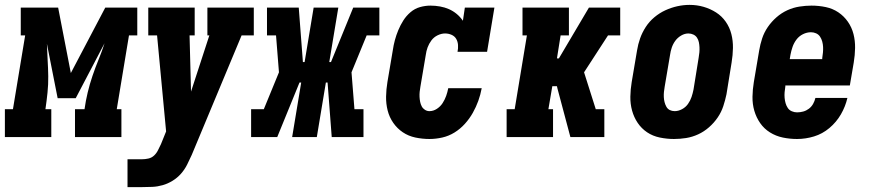

<svg xmlns="http://www.w3.org/2000/svg" viewBox="-53 -561 3573 786"><path d="M-33 0V-114H0L50 -416H32V-530H185L237 -262L378 -530H509V-416H475L425 -114H444V0H254V-114H293Q298 -149 306 -182.5Q314 -216 325.5 -250Q337 -284 350.5 -317Q364 -350 375 -384L257 -159H183L139 -382Q140 -349 142 -315.5Q144 -282 144.5 -249Q145 -216 141.5 -182Q138 -148 133 -114H157V0Z M469 205V91H528Q541 91 554.5 88Q568 85 578 75.5Q588 66 594 53.5Q600 41 606 29L627 -23L590 -416H554V-530H744V-416H723L729 -186L804 -416H796V-530H986V-416H936L732 73Q723 93 713 113Q703 133 688 150Q673 167 653.5 179Q634 191 613 197Q592 203 571 204Q550 205 528 205Z M975 0V-114H1027L1089 -265L1077 -416H1040V-530H1170L1187 -307H1194L1231 -530H1332L1295 -307H1302L1393 -530H1500V-416H1448L1386 -265L1398 -114H1435V0H1305L1288 -223H1281L1244 0H1143L1180 -223H1173L1082 0Z M1705 8Q1676 8 1647.5 2Q1619 -4 1596 -19.5Q1573 -35 1557 -58Q1541 -81 1534 -108.5Q1527 -136 1527.5 -165.5Q1528 -195 1533 -225L1555 -355Q1558 -376 1563.5 -396.5Q1569 -417 1577.5 -437.5Q1586 -458 1598 -477Q1610 -496 1627.5 -511Q1645 -526 1666.5 -532Q1688 -538 1709 -538Q1729 -538 1748.5 -534.5Q1768 -531 1785 -523.5Q1802 -516 1816.5 -504Q1831 -492 1842 -476L1850 -530H1971L1941 -349H1820Q1823 -363 1822 -377Q1821 -391 1814.5 -402Q1808 -413 1795.5 -418.5Q1783 -424 1769 -424Q1754 -424 1738.5 -416.5Q1723 -409 1713 -395.5Q1703 -382 1697.5 -367Q1692 -352 1690 -336L1668 -206Q1666 -195 1665 -185Q1664 -175 1664.5 -164.5Q1665 -154 1667 -144Q1669 -134 1673.5 -125.5Q1678 -117 1686.5 -111.5Q1695 -106 1705 -106Q1721 -106 1735.5 -115.5Q1750 -125 1759 -139Q1768 -153 1773.5 -168.5Q1779 -184 1782 -200H1919Q1914 -173 1905 -148Q1896 -123 1882.5 -99Q1869 -75 1850 -54Q1831 -33 1807.5 -18.5Q1784 -4 1757.5 2Q1731 8 1705 8Z M2384 0 2397 -79Q2394 -88 2391 -96.5Q2388 -105 2386 -114H2421V0ZM2021 0V-114H2054L2104 -416H2086V-530H2276V-416H2242L2227 -322H2235L2358 -530H2471L2458 -451L2471 -530H2486V-416H2436L2338 -265L2397 -79L2384 0H2282L2229 -199L2227 -208H2208L2192 -114H2211V0Z M2706 8Q2677 8 2648 2Q2619 -4 2596 -19.5Q2573 -35 2557.5 -58Q2542 -81 2534.5 -108.5Q2527 -136 2527.5 -165.5Q2528 -195 2533 -225L2555 -355Q2559 -380 2567.5 -404Q2576 -428 2590.5 -450.5Q2605 -473 2626 -490.5Q2647 -508 2671 -519Q2695 -530 2720 -535.5Q2745 -541 2770 -541Q2800 -541 2827.5 -533Q2855 -525 2878.5 -510Q2902 -495 2918 -472Q2934 -449 2941 -421.5Q2948 -394 2947.5 -364.5Q2947 -335 2942 -305L2921 -175Q2916 -151 2908 -126.5Q2900 -102 2885 -80Q2870 -58 2849.5 -40Q2829 -22 2805 -11Q2781 0 2756 4Q2731 8 2706 8ZM2709 -106Q2724 -106 2739 -114Q2754 -122 2763.5 -135.5Q2773 -149 2778 -164Q2783 -179 2786 -194L2807 -324Q2809 -335 2810 -346Q2811 -357 2810.5 -367.5Q2810 -378 2808 -388Q2806 -398 2800.5 -406.5Q2795 -415 2785.5 -419.5Q2776 -424 2765 -424Q2750 -424 2735.5 -415.5Q2721 -407 2711.5 -394Q2702 -381 2697 -366Q2692 -351 2690 -336L2668 -206Q2666 -195 2665 -184.5Q2664 -174 2664.5 -163.5Q2665 -153 2667.5 -143Q2670 -133 2675 -124Q2680 -115 2689 -110.5Q2698 -106 2709 -106Z M3210 8Q3180 8 3151.5 2Q3123 -4 3099 -19Q3075 -34 3059 -57Q3043 -80 3035 -107.5Q3027 -135 3027.5 -165Q3028 -195 3033 -225L3055 -355Q3059 -379 3067 -403.5Q3075 -428 3090 -450Q3105 -472 3125.5 -490Q3146 -508 3170 -519Q3194 -530 3219.5 -534Q3245 -538 3269 -538Q3299 -538 3327.5 -532Q3356 -526 3379 -510.5Q3402 -495 3418 -472Q3434 -449 3441 -421.5Q3448 -394 3447.5 -364.5Q3447 -335 3442 -305L3426 -211H3162V-207Q3160 -195 3159 -183.5Q3158 -172 3159 -160.5Q3160 -149 3163 -138.5Q3166 -128 3172 -119Q3178 -110 3188.5 -105.5Q3199 -101 3210 -101Q3223 -101 3235.5 -104.5Q3248 -108 3258.5 -116Q3269 -124 3275.5 -135.5Q3282 -147 3285 -160H3416Q3408 -125 3389.5 -93Q3371 -61 3342.5 -37Q3314 -13 3279.5 -2.5Q3245 8 3210 8ZM3180 -319H3313V-323Q3315 -335 3316 -346.5Q3317 -358 3316.5 -369Q3316 -380 3313 -391Q3310 -402 3304 -411Q3298 -420 3288 -424.5Q3278 -429 3267 -429Q3250 -429 3234 -421Q3218 -413 3207.5 -399Q3197 -385 3191.5 -369Q3186 -353 3183 -337Z"/></svg>

Font: Iosevka Slab Heavy Oblique
Style: Regular
Weight: 900
Italic angle: -9°
Monospace: yes
Designer: Belleve Invis
Foundry: Belleve Invis
Version: Version 11.1.1; ttfautohint (v1.8.3)